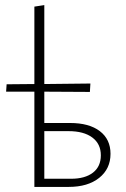

<svg xmlns="http://www.w3.org/2000/svg" viewBox="-20 -734 493 754"><path d="M255 -251Q330 -251 372 -219Q414 -187 414 -130Q414 -71 369.5 -35.5Q325 0 250 0H115V-374H4L6 -403L115 -404V-708L154 -714V-404L335 -406L333 -373L154 -374V-251ZM259 -32Q314 -32 345 -56Q376 -80 376 -124Q376 -169 342.5 -194Q309 -219 249 -219H154V-32Z"/></svg>

Font: EauTestText Light
Style: Regular
Weight: 300
Designer: Christian Thalmann (Catharsis Fonts)
Version: Version 0.001;PS 000.001;hotconv 1.0.88;makeotf.lib2.5.64775